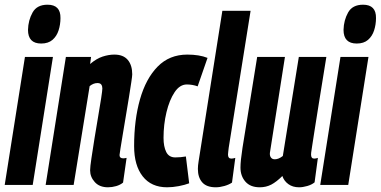

<svg xmlns="http://www.w3.org/2000/svg" viewBox="-35 -786 1618 816"><path d="M167 -766Q223 -766 222 -709Q222 -682 214 -657Q206 -632 188 -616.5Q170 -601 140 -601Q84 -601 84 -659Q85 -700 103.5 -733Q122 -766 167 -766ZM-15 0 71 -544H190L104 0Z M245 -544H352L348 -514Q375 -537 401 -545.5Q427 -554 451 -554Q489 -554 508 -531.5Q527 -509 527 -470Q527 -463 523 -436.5Q519 -410 513 -372.5Q507 -335 500 -294Q493 -253 487 -216Q481 -179 477 -155Q473 -131 473 -127Q473 -113 489 -113Q491 -113 494.5 -113.5Q498 -114 503 -115L488 -10Q476 0 458.5 5Q441 10 424 10Q388 10 368 -12Q348 -34 348 -62Q348 -76 353.5 -113Q359 -150 366.5 -197Q374 -244 382 -290Q390 -336 395 -369Q400 -402 400 -410Q400 -420 395.5 -426.5Q391 -433 379 -433Q362 -433 346 -420L278 0H159Z M675 10Q608 10 571.5 -36.5Q535 -83 535 -165Q535 -276 560 -364Q585 -452 635 -503Q685 -554 761 -554Q812 -554 847 -540L805 -419Q783 -427 759 -427Q729 -427 707 -394Q685 -361 672.5 -309Q660 -257 660 -200Q660 -163 671.5 -140Q683 -117 710 -117Q733 -117 755 -121L769 -7Q751 0 725 5Q699 10 675 10Z M910 -740H1030L937 -158Q936 -148 935 -141Q934 -134 934 -129Q934 -112 948 -112Q956 -112 965 -115L951 -10Q938 -1 918.5 4.5Q899 10 882 10Q843 10 824.5 -11Q806 -32 806 -68Q806 -82 809 -100Z M1069 10Q1029 10 1008 -14Q987 -38 987 -74Q987 -102 995.5 -157Q1004 -212 1019.5 -305.5Q1035 -399 1058 -544H1176Q1159 -434 1147 -359Q1135 -284 1127 -231.5Q1119 -179 1112 -136Q1111 -124 1116.5 -116.5Q1122 -109 1133 -109Q1149 -109 1167 -123L1235 -544H1352Q1333 -425 1320.5 -349Q1308 -273 1301.5 -229Q1295 -185 1291.5 -164.5Q1288 -144 1287.5 -137.5Q1287 -131 1287 -129Q1287 -112 1300 -112Q1308 -112 1316 -115L1302 -11Q1290 -1 1271 4.5Q1252 10 1236 10Q1209 10 1190.5 -3.5Q1172 -17 1165 -38Q1140 -13 1118 -1.5Q1096 10 1069 10Z M1508 -766Q1564 -766 1563 -709Q1563 -682 1555 -657Q1547 -632 1529 -616.5Q1511 -601 1481 -601Q1425 -601 1425 -659Q1426 -700 1444.5 -733Q1463 -766 1508 -766ZM1326 0 1412 -544H1531L1445 0Z"/></svg>

Font: Georama ExtraCondensed
Style: Bold Italic
Weight: 700
Width: 2
Italic angle: -9°
Designer: Jean-Baptiste Levee
Foundry: Production Type
Version: Version 1.000